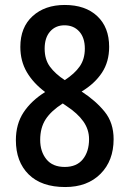

<svg xmlns="http://www.w3.org/2000/svg" viewBox="-20 -744 520 774"><path d="M241 -724Q324 -724 372 -679Q420 -634 420 -555Q420 -495 391 -451Q362 -407 309 -375Q366 -338 402 -293.5Q438 -249 438 -183Q438 -96 385 -43Q332 10 243 10Q147 10 95.5 -41Q44 -92 44 -179Q44 -244 75 -291Q106 -338 162 -373Q114 -409 88 -453.5Q62 -498 62 -555Q62 -634 111.5 -679Q161 -724 241 -724ZM240 -642Q204 -642 182 -617Q160 -592 160 -548Q160 -504 181.5 -475Q203 -446 241 -421Q281 -447 301.5 -476.5Q322 -506 322 -548Q322 -592 299.5 -617Q277 -642 240 -642ZM142 -180Q142 -133 167 -102Q192 -71 241 -71Q289 -71 314 -102Q339 -133 339 -183Q339 -222 316 -254.5Q293 -287 249 -316L233 -327Q186 -297 164 -263Q142 -229 142 -180Z"/></svg>

Font: Avrile Sans Condensed Medium
Style: Regular
Weight: 500
Width: 3
Designer: Monotype Design Team
Foundry: Monotype Imaging Inc.
Version: Version 2.001;September 10, 2019;FontCreator 11.5.0.2425 64-